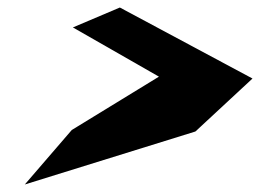

<svg xmlns="http://www.w3.org/2000/svg" viewBox="-20 -638 737 511"><path d="M171 -292 46 -147 500 -288 652 -429 299 -618 174 -565 403 -434Z"/></svg>

Font: Drag You Down
Style: Regular
Weight: 400
Designer: Robert Jablonski
Foundry: Cannot Into Space Fonts
Version: Version 0.97